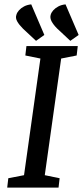

<svg xmlns="http://www.w3.org/2000/svg" viewBox="-20 -859 380 879"><path d="M145 -672 85 -728Q67 -746 58.5 -761.5Q50 -777 55 -791Q58 -802 67 -812Q76 -822 90 -829.5Q104 -837 123 -839L183 -699ZM302 -672 242 -728Q224 -746 216 -761.5Q208 -777 212 -791Q215 -802 224 -812Q233 -822 247 -829.5Q261 -837 280 -839L340 -699ZM13 0 18 -43 90 -57 165 -591 96 -605 101 -648H336L331 -605L260 -591L185 -57L253 -43L248 0Z"/></svg>

Font: Faustina Light Medium
Style: Italic
Weight: 500
Italic angle: -8°
Version: Version 1.200